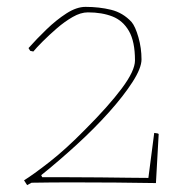

<svg xmlns="http://www.w3.org/2000/svg" viewBox="-20 -532 527 559"><path d="M59 7 50 -7Q76 -23 123.5 -60Q171 -97 228 -155Q296 -223 334.5 -274.5Q373 -326 373 -356Q373 -411 355.5 -441.5Q338 -472 307.5 -484Q277 -496 236 -496Q215 -496 191.5 -482.5Q168 -469 145.5 -449.5Q123 -430 104.5 -411.5Q86 -393 77 -382L68 -384L63 -392Q87 -419 115.5 -446.5Q144 -474 173.5 -493Q203 -512 229 -512Q269 -512 303.5 -503.5Q338 -495 363 -468Q374 -455 383 -423.5Q392 -392 392 -359Q392 -334 366 -293.5Q340 -253 297.5 -205.5Q255 -158 203 -110.5Q151 -63 100 -22L103 -16Q136 -16 181 -16Q226 -16 272 -15.5Q318 -15 355.5 -14.5Q393 -14 412 -14L429 -145Q433 -144 436 -144Q439 -144 442 -142L434 1Q379 0 316 -0.5Q253 -1 190.5 -1Q128 -1 72 0Z"/></svg>

Font: Labrada Thin
Style: Regular
Weight: 100
Designer: Mercedes Jáuregui
Foundry: Omnibus-Type Team
Version: Version 1.000; ttfautohint (v1.8.4.7-5d5b)